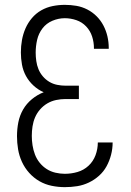

<svg xmlns="http://www.w3.org/2000/svg" viewBox="-20 -763 540 791"><path d="M247 8Q220 8 193 2.5Q166 -3 142.5 -16.5Q119 -30 100.5 -50.5Q82 -71 70.5 -96Q59 -121 54.5 -148Q50 -175 50 -202Q50 -231 55.5 -259Q61 -287 75 -311.5Q89 -336 111.5 -354.5Q134 -373 160 -383Q137 -393 118 -410.5Q99 -428 87 -450Q75 -472 70.5 -497Q66 -522 66 -547Q66 -573 70.5 -598Q75 -623 85 -646Q95 -669 111.5 -688.5Q128 -708 150 -720.5Q172 -733 197 -738Q222 -743 247 -743Q271 -743 294.5 -739Q318 -735 339.5 -724Q361 -713 378 -696Q395 -679 406 -658Q417 -637 422.5 -613.5Q428 -590 428 -566V-562H367V-565Q367 -589 359.5 -612.5Q352 -636 335 -654Q318 -672 294.5 -680Q271 -688 247 -688Q221 -688 196 -677.5Q171 -667 155 -646Q139 -625 133 -599Q127 -573 127 -546Q127 -529 129.5 -511.5Q132 -494 138.5 -478Q145 -462 156.5 -448.5Q168 -435 183 -426Q198 -417 215.5 -413.5Q233 -410 250 -410H305V-355H250Q231 -355 211.5 -351Q192 -347 175 -337Q158 -327 145 -312Q132 -297 124.5 -279.5Q117 -262 114 -242.5Q111 -223 111 -203Q111 -184 114 -164.5Q117 -145 124 -126.5Q131 -108 143.5 -92.5Q156 -77 172.5 -66.5Q189 -56 208.5 -51.5Q228 -47 247 -47Q274 -47 299.5 -54.5Q325 -62 344.5 -80Q364 -98 373.5 -123.5Q383 -149 383 -176H444V-175Q444 -150 437.5 -125Q431 -100 419 -78Q407 -56 388 -39Q369 -22 346 -11Q323 0 298 4Q273 8 247 8Z"/></svg>

Font: Iosevka SS18 Light
Style: Regular
Weight: 300
Monospace: yes
Designer: Belleve Invis
Foundry: Belleve Invis
Version: Version 25.1.1; ttfautohint (v1.8.4)